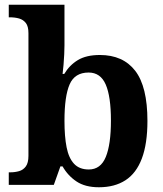

<svg xmlns="http://www.w3.org/2000/svg" viewBox="-20 -780 689 810"><path d="M397.4 10Q339.3 10 302.7 -14.5Q266.1 -39 244 -78H234.8L207 0H17V-53H23.7Q43 -53 60.5 -58Q78 -63 89 -78Q100 -92.9 100 -122.8V-640.1Q100 -669 89 -683Q78 -697 60.5 -702Q43 -707 21 -707H17V-760H252V-589Q252 -574.4 251 -551.7Q250 -529 248 -506Q246 -483 244 -468H251Q273 -505 308.5 -526.5Q344.1 -548 401.3 -548Q499 -548 550.5 -481.3Q602 -414.5 602 -270Q602 -173.5 578.4 -111.2Q554.9 -49 509.2 -19.5Q463.6 10 397.4 10ZM354.5 -65Q404.7 -65 426.3 -117.9Q448 -170.8 448 -271Q448 -373 426 -423.5Q404 -474 353.8 -474Q295.4 -474 273.7 -424Q252 -374 252 -270.3Q252 -204 261 -158.5Q270 -113 292.5 -89Q315 -65 354.5 -65Z"/></svg>

Font: Noto Serif Thai
Style: Regular
Weight: 400
Designer: Monotype Design Team
Foundry: Monotype Imaging Inc.
Version: Version 2.001